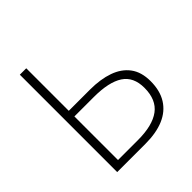

<svg xmlns="http://www.w3.org/2000/svg" viewBox="-194 -871 1015 1015"><g transform="rotate(-45 313.5 -364.0)"><path d="M108 0V-728H156V-410H315Q393 -410 451 -389.5Q509 -369 541 -326Q573 -283 573 -215Q573 -144 543 -96Q513 -48 456.5 -24Q400 0 319 0ZM156 -42H305Q414 -42 469.5 -83Q525 -124 525 -213Q525 -295 469 -331.5Q413 -368 301 -368H156Z"/></g></svg>

Font: Noto Sans SC ExtraLight
Style: Regular
Weight: 250
Designer: Ryoko NISHIZUKA 西塚涼子 (kana, bopomofo & ideographs); Paul D. Hunt (Latin, Greek & Cyrillic); Sandoll Communications 산돌커뮤니
Foundry: Adobe
Version: Version 2.004-H2;hotconv 1.0.118;makeotfexe 2.5.65603